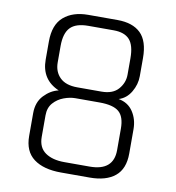

<svg xmlns="http://www.w3.org/2000/svg" viewBox="-82 -813 813 888"><g transform="rotate(10 324.0 -369.0)"><path d="M89 -140V-247Q89 -299 119.5 -331Q150 -363 187 -371Q103 -407 103 -501V-586Q103 -665 146 -702Q189 -739 261 -739H398Q470 -739 507.5 -702.5Q545 -666 545 -586V-501Q545 -462 524 -426.5Q503 -391 467 -380Q512 -372 535.5 -336.5Q559 -301 559 -254V-140Q559 -68 517 -33.5Q475 1 398 1H263Q181 1 135 -33.5Q89 -68 89 -140ZM383 -400Q436 -400 462 -430Q488 -460 488 -498V-575Q488 -636 464 -662.5Q440 -689 389 -689H270Q212 -689 186 -662Q160 -635 160 -575V-498Q160 -454 187.5 -427Q215 -400 269 -400ZM389 -49Q501 -49 501 -146V-247Q501 -303 474 -326Q447 -349 383 -349H269Q244 -349 215.5 -338.5Q187 -328 167 -305.5Q147 -283 147 -247V-146Q147 -96 180.5 -72.5Q214 -49 270 -49Z"/></g></svg>

Font: Exo Light
Style: Regular
Weight: 300
Designer: Natanael Gama
Foundry: Natanael Gama
Version: Version 1.500; ttfautohint (v1.6)